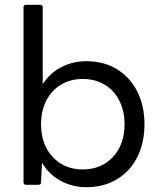

<svg xmlns="http://www.w3.org/2000/svg" viewBox="-20 -770 663 800"><path d="M155 -92 151 -11Q151 0 140 0H89Q78 0 78 -11V-740Q78 -750 89 -750H148Q158 -750 158 -740V-419Q186 -464 234 -489.5Q282 -515 340 -515Q413 -515 467.5 -481.5Q522 -448 552 -388.5Q582 -329 582 -253Q582 -176 552.5 -116.5Q523 -57 468 -23.5Q413 10 340 10Q281 10 232 -17Q183 -44 155 -92ZM499 -253Q499 -308 477 -351Q455 -394 415.5 -417.5Q376 -441 325 -441Q274 -441 234.5 -417.5Q195 -394 173 -351Q151 -308 151 -253Q151 -168 199.5 -116Q248 -64 325 -64Q402 -64 450.5 -116Q499 -168 499 -253Z"/></svg>

Font: LINE Seed Sans TH
Style: Regular
Weight: 400
Designer: Dalton Maag Ltd | Thai characters by Cadson Demak Co.,Ltd.
Foundry: Dalton Maag Ltd
Version: Version 1.002